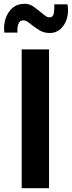

<svg xmlns="http://www.w3.org/2000/svg" viewBox="-20 -998 381 1018"><path d="M95 -736H240V0H95ZM246 -823Q212 -823 189 -837.5Q166 -852 147 -867Q136 -876 125.5 -883Q115 -890 103 -890Q83 -890 76.5 -868.5Q70 -847 73 -825H3Q-2 -864 9.5 -899Q21 -934 46.5 -956Q72 -978 111 -978Q136 -978 156 -964Q176 -950 193 -936Q207 -924 219 -915Q231 -906 243 -906Q262 -906 265.5 -928.5Q269 -951 268 -975H338Q345 -932 334 -897.5Q323 -863 299.5 -843Q276 -823 246 -823Z"/></svg>

Font: Reem Kufi Fun
Style: Regular
Weight: 400
Designer: Khaled Hosny
Version: Version 1.005